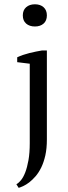

<svg xmlns="http://www.w3.org/2000/svg" viewBox="-20 -695 318 904"><path d="M120.1 -395 61 -402.3V-425.3Q87.4 -437.5 118.2 -445.1Q148.9 -452.6 178.2 -457.5H200.7V-38.1Q200.7 4.4 193.4 36.9Q186 69.3 174.1 93.8Q162.1 118.2 147.2 135.3Q132.3 152.3 117.7 163.6Q103 174.8 89.8 180.9Q76.7 187 67.9 189.5L57.1 172.4Q67.4 167 78.6 153.6Q89.8 140.1 98.9 116.7Q107.9 93.3 114 59.3Q120.1 25.4 120.1 -21ZM87.4 -622.6Q87.4 -647 103 -660.9Q118.7 -674.8 144.5 -674.8Q169.9 -674.8 185.3 -660.9Q200.7 -647 200.7 -622.6Q200.7 -597.7 185.3 -584Q169.9 -570.3 144.5 -570.3Q118.7 -570.3 103 -584Q87.4 -597.7 87.4 -622.6Z"/></svg>

Font: PT Astra Serif
Style: Regular
Weight: 400
Designer: A.Korolkova, I. Chaeva
Foundry: ParaType Ltd
Version: Version 1.002